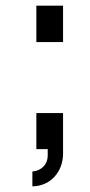

<svg xmlns="http://www.w3.org/2000/svg" viewBox="-20 -525 318 676"><path d="M108 0H148V23C148 54 126 76 94 79V131C156 131 202 81 202 16V-127H108ZM108 -377H202V-505H108Z"/></svg>

Font: Involve Medium
Style: Regular
Weight: 500
Designer: Stefan Peev
Foundry: Context Ltd.
Version: Version 1.001